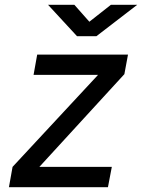

<svg xmlns="http://www.w3.org/2000/svg" viewBox="-20 -775 588 795"><path d="M32 -84 386 -465H119L134 -549H510L495 -468L143 -84H443L427 0H17ZM179 -755H288L350 -685L439 -755H548L379 -625H299Z"/></svg>

Font: Involve Medium Oblique
Style: Italic
Weight: 500
Italic angle: -10.5°
Designer: Stefan Peev
Foundry: Context Ltd.
Version: Version 1.001